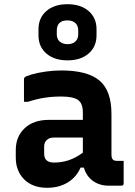

<svg xmlns="http://www.w3.org/2000/svg" viewBox="-20 -883 640 913"><path d="M510 -341V-148Q510 -131 517 -124Q523 -118 538 -118H568V-11Q568 0 557 0H498Q453 0 421.5 -23Q390 -46 379 -86H363Q343 -40 301.5 -15Q260 10 204 10Q135 10 95 -30Q55 -70 55 -134V-169Q55 -234 97.5 -273.5Q140 -313 212 -313H374V-348Q374 -392 350.5 -408Q327 -424 271 -424Q228 -424 190.5 -418Q153 -412 113 -399H94V-506Q94 -512 97 -515Q103 -521 130.5 -529Q158 -537 196 -542.5Q234 -548 271 -548Q396 -548 453 -500Q510 -452 510 -341ZM190 -152Q190 -110 237 -110Q273 -110 306.5 -121Q340 -132 374 -157V-229H237Q214 -229 202 -217Q190 -205 190 -187ZM301 -863Q364 -863 401.5 -830.5Q439 -798 439 -744V-715Q439 -661 401.5 -628.5Q364 -596 301 -596Q238 -596 200.5 -628.5Q163 -661 163 -715V-744Q163 -798 200.5 -830.5Q238 -863 301 -863ZM301 -786Q250 -786 250 -737V-720Q250 -699 263 -686Q278 -673 301 -673Q325 -673 338.5 -685.5Q352 -698 352 -720V-737Q352 -760 340 -772Q326 -786 301 -786Z"/></svg>

Font: Recursive Sn Lnr St
Style: Bold
Weight: 700
Version: Version 1.079;hotconv 1.0.112;makeotfexe 2.5.65598; ttfautoh